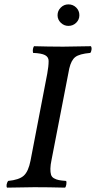

<svg xmlns="http://www.w3.org/2000/svg" viewBox="-20 -859 440 881"><path d="M297.9 -544.9 216.8 -127Q211.4 -101.6 211.2 -85Q210.9 -68.4 214.1 -57.6Q217.3 -46.9 227.5 -41Q237.8 -35.2 249.8 -32.7Q261.7 -30.3 283.2 -28.8Q286.1 -24.4 284.4 -13.2Q282.7 -2 278.8 2Q202.6 0 137.2 0Q94.2 0 12.2 2Q8.8 -3.9 10.5 -12.7Q12.2 -21.5 17.1 -28.8Q67.9 -33.7 89.1 -53Q110.4 -72.3 120.1 -122.1L196.8 -521Q203.1 -554.7 203.1 -579.1Q203.1 -597.2 186.8 -606Q170.4 -614.7 131.8 -616.2Q129.4 -625.5 131.3 -634.8Q133.3 -644 136.2 -647Q204.6 -645 258.8 -645H275.9Q314.9 -645 397 -647Q401.4 -641.1 399.9 -630.6Q398.4 -620.1 394 -616.2Q344.2 -611.8 325.4 -597.2Q306.6 -582.5 297.9 -544.9ZM244.1 -789.1Q244.1 -809.6 258.8 -824.2Q273.4 -838.9 293.9 -838.9Q314.9 -838.9 329.6 -824.5Q344.2 -810.1 344.2 -789.1Q344.2 -769 329.6 -754.6Q314.9 -740.2 293.9 -740.2Q273.9 -740.2 259 -754.6Q244.1 -769 244.1 -789.1Z"/></svg>

Font: Common Serif Medium
Style: Italic
Weight: 500
Italic angle: -12°
Designer: Philipp H. Poll, Khaled Hosny
Foundry: Stefan Peev, Context Ltd.
Version: Version 1.026